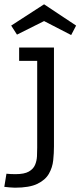

<svg xmlns="http://www.w3.org/2000/svg" viewBox="-66 -650 374 893"><path d="M185 31Q185 62 181.5 95.5Q178 129 161.5 158Q145 187 108 205Q71 223 3 223Q-7 223 -22 221.5Q-37 220 -46 219L-36 158Q-26 159 -16 159.5Q-6 160 6 160Q47 160 68 148Q89 136 97 117Q105 98 106 77Q107 56 107 37V-367H23V-429H185ZM139 -630 288 -531 265 -487 139 -552 13 -489 -14 -531Z"/></svg>

Font: Podkova
Style: Regular
Weight: 400
Designer: Ilya Yudin
Foundry: Cyreal (www.cyreal.org)
Version: Version 2.103